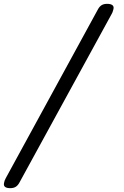

<svg xmlns="http://www.w3.org/2000/svg" viewBox="-24 -850 644 1000"><path d="M6 78 487 -803Q495 -817 506 -823.5Q517 -830 534 -830Q552 -830 561 -823.5Q570 -817 567 -803Q565 -797 563.5 -791Q562 -785 558 -778L76 103Q68 117 57 123.5Q46 130 29 130Q11 130 2.5 123.5Q-6 117 -3 103Q-2 97 0 91Q2 85 6 78Z"/></svg>

Font: Maple Mono Light
Style: Italic
Weight: 300
Italic angle: -10°
Monospace: yes
Designer: subframe7536
Version: Version 7.000